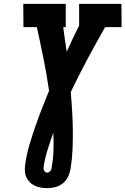

<svg xmlns="http://www.w3.org/2000/svg" viewBox="-20 -755 647 990"><path d="M224 215Q206 215 189 212Q172 209 157 201.5Q142 194 131 182Q120 170 114 154.5Q108 139 108 121Q108 103 111 85Q118 38 132 -9Q146 -56 162 -102.5Q178 -149 196 -195Q214 -241 233 -287Q221 -370 204.5 -452Q188 -534 170 -615H101L100 -735H319V-615H306Q310 -584 314.5 -552Q319 -520 324 -488Q339 -522 355 -556Q371 -590 388 -623V-735H606L607 -615H522Q475 -533 430.5 -449.5Q386 -366 345 -281Q349 -232 352 -183Q355 -134 355.5 -84.5Q356 -35 354 15Q352 65 344 115Q340 136 331 156Q322 176 304.5 190Q287 204 266 209.5Q245 215 224 215ZM224 135Q229 135 233.5 132Q238 129 241 124.5Q244 120 245.5 114.5Q247 109 247 104Q255 60 256 16Q257 -28 255 -71Q240 -29 226.5 13.5Q213 56 206 99Q205 105 204.5 111Q204 117 206.5 122.5Q209 128 213 131.5Q217 135 224 135Z"/></svg>

Font: Iosevka Etoile Heavy
Style: Italic
Weight: 900
Italic angle: -9°
Designer: Belleve Invis
Foundry: Belleve Invis
Version: Version 22.1.2; ttfautohint (v1.8.4)